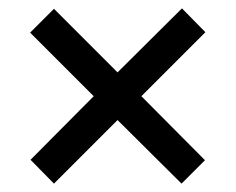

<svg xmlns="http://www.w3.org/2000/svg" viewBox="-20 -583 565 459"><path d="M415 -563 471 -506 318 -353 470 -200 414 -144 261 -296 109 -144 53 -201 204 -353 52 -505 109 -562 261 -410Z"/></svg>

Font: Noto Sans Hebrew SemiCondensed Medium
Style: Regular
Weight: 500
Width: 4
Designer: Monotype Design Team
Foundry: Monotype Imaging Inc.
Version: Version 2.003